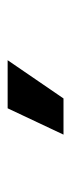

<svg xmlns="http://www.w3.org/2000/svg" viewBox="136 -934 184 495"><g transform="rotate(-90 227.5 -686.0)"><path d="M128.4 -613.8 196.3 -757.8H320.3L221.7 -613.8Z"/></g></svg>

Font: Inter Semi Bold
Style: Regular
Weight: 600
Designer: Rasmus Andersson
Foundry: rsms
Version: Version 4.000;git-e0f93cc